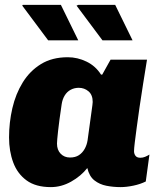

<svg xmlns="http://www.w3.org/2000/svg" viewBox="-20 -755 668 785"><path d="M188 10Q126 10 88.5 -17.5Q51 -45 34 -91Q17 -137 17 -193Q17 -254 30.5 -312.5Q44 -371 73 -418Q102 -465 147.5 -493Q193 -521 257 -521Q297 -521 334 -503Q371 -485 393 -450H398L432 -511H581Q573 -461 565 -411.5Q557 -362 550.5 -316.5Q544 -271 539 -234Q534 -197 531 -172Q528 -147 528 -137Q528 -126 534 -118Q540 -110 554 -110Q564 -110 573.5 -114Q583 -118 591 -123L576 -13Q554 -2 525.5 4Q497 10 473 10Q443 10 415 4.5Q387 -1 366 -17.5Q345 -34 337 -68Q311 -35 271 -12.5Q231 10 188 10ZM266 -111Q288 -111 302.5 -120.5Q317 -130 326 -146Q335 -162 338 -181Q349 -263 354 -297.5Q359 -332 359 -338Q359 -367 342 -381.5Q325 -396 302 -396Q284 -396 269 -388Q254 -380 244.5 -364.5Q235 -349 232 -328Q222 -261 217.5 -220Q213 -179 213 -168Q213 -142 228 -126.5Q243 -111 266 -111ZM399 -590 293 -732 300 -735H451L522 -590ZM177 -590 71 -732 73 -735H229L300 -590Z"/></svg>

Font: Chivo Medium Black
Style: Italic
Weight: 900
Italic angle: -8.05°
Version: Version 2.002